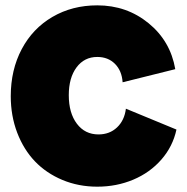

<svg xmlns="http://www.w3.org/2000/svg" viewBox="-20 -682 696 714"><path d="M341.8 12.2Q272 12.2 211.9 -12.9Q151.9 -38.1 109.9 -82Q67.9 -126 43.9 -188.7Q20 -251.5 20 -324.2Q20 -422.4 60.8 -499.3Q101.6 -576.2 175 -619.1Q248.5 -662.1 341.8 -662.1Q451.2 -662.1 532.5 -595.7Q613.8 -529.3 631.8 -424.8L436 -376Q433.1 -418.9 407.5 -444.6Q381.8 -470.2 341.8 -470.2Q293.5 -470.2 264.6 -431.4Q235.8 -392.6 235.8 -328.1Q235.8 -261.7 265.9 -221.9Q295.9 -182.1 346.2 -182.1Q387.7 -182.1 415.3 -208.3Q442.9 -234.4 448.2 -277.8L636.2 -200.2Q622.6 -137.2 580.1 -88.6Q537.6 -40 475.6 -13.9Q413.6 12.2 341.8 12.2Z"/></svg>

Font: Apfel Grotezk Satt
Style: Regular
Weight: 900
Designer: Luigi Gorlero
Foundry: © 2023, Luigi Gorlero & Collletttivo
Version: Version 2.000;Glyphs 3.2 (3217)